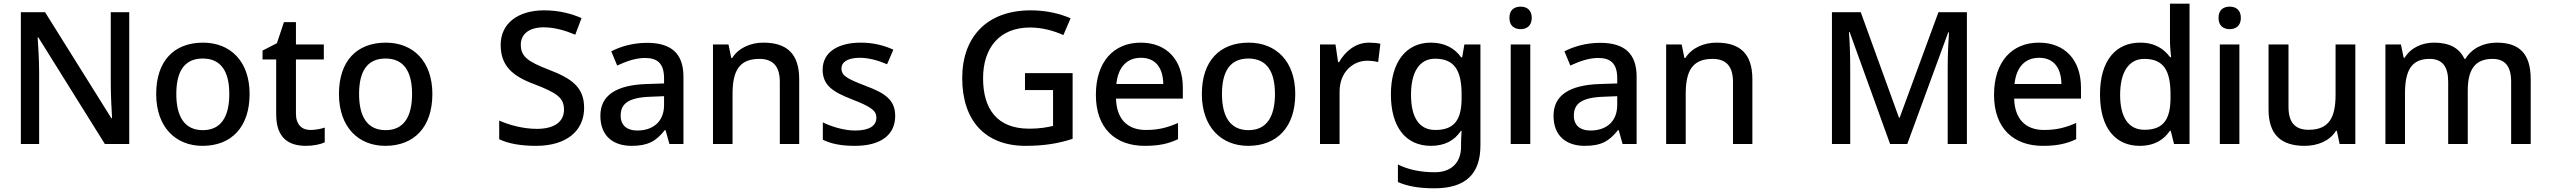

<svg xmlns="http://www.w3.org/2000/svg" viewBox="-20 -780 13806 1040"><path d="M680 0V-714H580V-325C580 -263 585 -175 587 -140H583L224 -714H93V0H192V-385C192 -455 187 -530 184 -577H188L548 0Z M1332 -271C1332 -449 1227 -549 1080 -549C922 -549 826 -449 826 -271C826 -91 932 10 1077 10C1233 10 1332 -91 1332 -271ZM935 -271C935 -392 978 -463 1078 -463C1178 -463 1222 -392 1222 -271C1222 -149 1178 -75 1079 -75C979 -75 935 -149 935 -271Z M1661 -76C1615 -76 1583 -105 1583 -165V-458H1734V-539H1583V-660H1518L1480 -546L1402 -506V-458H1476V-161C1476 -27 1549 10 1638 10C1677 10 1716 2 1739 -9V-89C1720 -82 1689 -76 1661 -76Z M2322 -271C2322 -449 2217 -549 2070 -549C1912 -549 1816 -449 1816 -271C1816 -91 1922 10 2067 10C2223 10 2322 -91 2322 -271ZM1925 -271C1925 -392 1968 -463 2068 -463C2168 -463 2212 -392 2212 -271C2212 -149 2168 -75 2069 -75C1969 -75 1925 -149 1925 -271Z M3144 -196C3144 -308 3076 -355 2954 -402C2840 -446 2801 -473 2801 -538C2801 -593 2843 -632 2925 -632C2985 -632 3044 -614 3096 -592L3130 -682C3075 -706 3008 -724 2927 -724C2788 -724 2692 -655 2692 -537C2692 -424 2755 -368 2874 -324C2997 -277 3035 -250 3035 -186C3035 -122 2985 -82 2888 -82C2814 -82 2737 -103 2684 -127V-26C2733 -2 2801 10 2884 10C3047 10 3144 -70 3144 -196Z M3485 -548C3409 -548 3341 -528 3291 -502L3323 -425C3369 -446 3420 -466 3474 -466C3539 -466 3577 -438 3577 -356V-328L3486 -325C3315 -320 3232 -262 3232 -153C3232 -41 3304 10 3401 10C3491 10 3534 -16 3581 -75H3585L3606 0H3682V-365C3682 -490 3616 -548 3485 -548ZM3504 -256 3577 -259V-212C3577 -118 3514 -73 3432 -73C3379 -73 3342 -98 3342 -154C3342 -217 3382 -252 3504 -256Z M4115 -549C4046 -549 3981 -521 3946 -466H3941L3926 -539H3842V0H3948V-272C3948 -394 3983 -461 4093 -461C4169 -461 4204 -419 4204 -336V0H4309V-351C4309 -490 4241 -549 4115 -549Z M4829 -152C4829 -240 4772 -276 4671 -314C4570 -353 4538 -369 4538 -409C4538 -445 4573 -467 4638 -467C4686 -467 4738 -452 4785 -432L4819 -511C4766 -535 4709 -549 4642 -549C4519 -549 4436 -497 4436 -403C4436 -315 4495 -281 4597 -241C4700 -201 4727 -180 4727 -143C4727 -100 4692 -73 4611 -73C4552 -73 4484 -94 4437 -117V-23C4483 -1 4535 10 4611 10C4749 10 4829 -48 4829 -152Z M5532 -384V-292H5684V-98C5651 -90 5611 -83 5555 -83C5379 -83 5305 -192 5305 -356C5305 -523 5396 -631 5559 -631C5626 -631 5689 -613 5740 -590L5779 -681C5719 -707 5645 -724 5563 -724C5327 -724 5192 -581 5192 -357C5192 -127 5316 10 5535 10C5635 10 5714 -3 5790 -28V-384Z M6159 -549C6013 -549 5916 -446 5916 -266C5916 -83 6024 10 6180 10C6257 10 6307 -1 6361 -26V-114C6304 -89 6255 -76 6187 -76C6085 -76 6028 -137 6025 -246H6387V-305C6387 -455 6300 -549 6159 -549ZM6160 -467C6242 -467 6280 -409 6281 -325H6027C6036 -415 6083 -467 6160 -467Z M6996 -271C6996 -449 6891 -549 6744 -549C6586 -549 6490 -449 6490 -271C6490 -91 6596 10 6741 10C6897 10 6996 -91 6996 -271ZM6599 -271C6599 -392 6642 -463 6742 -463C6842 -463 6886 -392 6886 -271C6886 -149 6842 -75 6743 -75C6643 -75 6599 -149 6599 -271Z M7395 -549C7322 -549 7266 -501 7233 -443H7228L7214 -539H7130V0H7236V-283C7236 -390 7309 -451 7385 -451C7407 -451 7428 -448 7445 -444L7457 -543C7440 -547 7415 -549 7395 -549Z M7730 -549C7596 -549 7514 -443 7514 -269C7514 -91 7595 10 7731 10C7804 10 7858 -18 7893 -71H7897C7896 -56 7894 -20 7894 -4V15C7894 101 7841 153 7752 153C7673 153 7606 138 7552 111V206C7606 230 7670 240 7750 240C7920 240 7999 161 7999 8V-539H7912L7900 -469H7895C7857 -522 7802 -549 7730 -549ZM7753 -462C7854 -462 7897 -404 7897 -269V-248C7897 -128 7855 -76 7755 -76C7668 -76 7623 -142 7623 -267C7623 -392 7670 -462 7753 -462Z M8217 -744C8183 -744 8156 -727 8156 -683C8156 -640 8183 -622 8217 -622C8249 -622 8277 -640 8277 -683C8277 -727 8249 -744 8217 -744ZM8269 -539H8163V0H8269Z M8648 -548C8572 -548 8504 -528 8454 -502L8486 -425C8532 -446 8583 -466 8637 -466C8702 -466 8740 -438 8740 -356V-328L8649 -325C8478 -320 8395 -262 8395 -153C8395 -41 8467 10 8564 10C8654 10 8697 -16 8744 -75H8748L8769 0H8845V-365C8845 -490 8779 -548 8648 -548ZM8667 -256 8740 -259V-212C8740 -118 8677 -73 8595 -73C8542 -73 8505 -98 8505 -154C8505 -217 8545 -252 8667 -256Z M9278 -549C9209 -549 9144 -521 9109 -466H9104L9089 -539H9005V0H9111V-272C9111 -394 9146 -461 9256 -461C9332 -461 9367 -419 9367 -336V0H9472V-351C9472 -490 9404 -549 9278 -549Z M10218 0H10311L10533 -605H10537C10534 -562 10530 -485 10530 -416V0H10634V-714H10480L10270 -143H10266L10059 -714H9903V0H10002V-411C10002 -486 9999 -565 9995 -606H9999Z M11024 -549C10878 -549 10781 -446 10781 -266C10781 -83 10889 10 11045 10C11122 10 11172 -1 11226 -26V-114C11169 -89 11120 -76 11052 -76C10950 -76 10893 -137 10890 -246H11252V-305C11252 -455 11165 -549 11024 -549ZM11025 -467C11107 -467 11145 -409 11146 -325H10892C10901 -415 10948 -467 11025 -467Z M11570 10C11653 10 11703 -26 11734 -72H11738L11756 0H11840V-760H11734V-558C11734 -533 11738 -489 11740 -470H11735C11702 -514 11654 -549 11572 -549C11442 -549 11355 -454 11355 -269C11355 -84 11441 10 11570 10ZM11596 -77C11509 -77 11464 -145 11464 -266C11464 -387 11509 -461 11595 -461C11704 -461 11737 -392 11737 -267V-252C11737 -135 11700 -77 11596 -77Z M12058 -744C12024 -744 11997 -727 11997 -683C11997 -640 12024 -622 12058 -622C12090 -622 12118 -640 12118 -683C12118 -727 12090 -744 12058 -744ZM12110 -539H12004V0H12110Z M12738 -539H12631V-267C12631 -144 12596 -77 12485 -77C12410 -77 12376 -118 12376 -202V-539H12268V-186C12268 -49 12338 10 12463 10C12532 10 12598 -15 12633 -71H12638L12653 0H12738Z M13504 -549C13434 -549 13370 -520 13334 -461H13329C13302 -520 13247 -549 13165 -549C13098 -549 13038 -521 13005 -467H13000L12985 -539H12901V0H13007V-272C13007 -394 13039 -461 13140 -461C13209 -461 13241 -420 13241 -337V0H13347V-289C13347 -400 13384 -461 13481 -461C13549 -461 13582 -421 13582 -337V0H13688V-351C13688 -490 13626 -549 13504 -549Z"/></svg>

Font: Noto Sans Georgian Medium
Style: Regular
Weight: 500
Designer: Monotype Design Team, Akaki Razmadze
Foundry: Google LLC
Version: Version 2.005